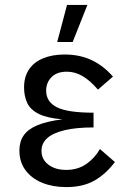

<svg xmlns="http://www.w3.org/2000/svg" viewBox="-20 -742 535 782"><path d="M448 -82Q411 -33 364.5 -6.5Q318 20 250 20Q195 20 152 2.5Q109 -15 84 -48.5Q59 -82 59 -129Q59 -165 76.5 -190.5Q94 -216 132.5 -232Q171 -248 234 -256Q172 -261 138 -278Q104 -295 91 -322.5Q78 -350 78 -386Q78 -429 98 -459Q118 -489 155.5 -504.5Q193 -520 243 -520Q305 -520 353.5 -497Q402 -474 440 -430L379 -377Q346 -415 315.5 -432.5Q285 -450 252 -450Q212 -450 190 -428Q168 -406 168 -373Q168 -327 212 -305Q256 -283 361 -283V-223Q292 -223 244.5 -212Q197 -201 173 -180Q149 -159 149 -127Q149 -93 177 -71.5Q205 -50 249 -50Q297 -50 331.5 -74Q366 -98 387 -135ZM253 -722H336L276 -571H213Z"/></svg>

Font: Moderustic
Style: Regular
Weight: 400
Designer: Tural Alisoy
Foundry: TAFT Foundry
Version: Version 2.120